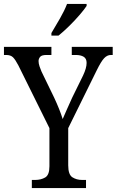

<svg xmlns="http://www.w3.org/2000/svg" viewBox="-24 -951 590 971"><path d="M137 0V-41H154Q183 -41 204.5 -53.5Q226 -66 226 -110V-303L69 -620Q54 -649 42 -661Q30 -673 7 -673H-4V-714H236V-673H211Q187 -673 179 -663.5Q171 -654 171 -642Q171 -630 176 -615Q181 -600 186 -589L250 -457Q264 -427 275 -399.5Q286 -372 293 -349Q301 -369 314 -397Q327 -425 341 -457L396 -569Q414 -607 414 -633Q414 -655 399 -664Q384 -673 359 -673H339V-714H546V-673H537Q518 -673 502.5 -656.5Q487 -640 465 -595L321 -303V-115Q321 -68 342 -54.5Q363 -41 391 -41H411V0ZM236 -784Q257 -819 279.5 -858Q302 -897 315 -931H414V-921Q403 -904 379 -876Q355 -848 326 -819.5Q297 -791 272 -771H236Z"/></svg>

Font: Noto Serif Thai Condensed
Style: Regular
Weight: 400
Width: 3
Designer: Monotype Design Team
Foundry: Monotype Imaging Inc.
Version: Version 2.002; ttfautohint (v1.8.4.7-5d5b)